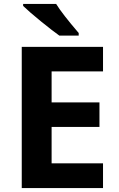

<svg xmlns="http://www.w3.org/2000/svg" viewBox="-20 -951 600 971"><path d="M97 -921V-931H264Q294 -882 378 -784V-771H280Q246 -795 187 -843Q128 -891 97 -921ZM90 -714H501V-590H241V-433H483V-309H241V-125H501V0H90Z"/></svg>

Font: OpenSansMMV
Style: Bold
Weight: 700
Foundry: Ascender Corporation
Version: Version 4.001